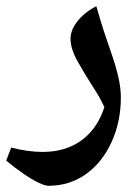

<svg xmlns="http://www.w3.org/2000/svg" viewBox="-54 -538 451 618"><path d="M102 60Q91 60 70 50Q49 40 22 21.5Q-5 3 -34 -21L-18 -63Q9 -56 34.5 -52.5Q60 -49 83 -49Q157 -49 208 -86Q259 -123 282 -193Q275 -208 266.5 -223.5Q258 -239 248 -254Q219 -299 196 -340Q173 -381 173 -413Q173 -442 196 -470.5Q219 -499 256 -518Q262 -497 270.5 -469Q279 -441 288.5 -413.5Q298 -386 305 -365Q318 -328 326.5 -292Q335 -256 335 -224Q335 -146 305 -80.5Q275 -15 222 23Q169 60 102 60Z"/></svg>

Font: Noto Naskh Arabic UI
Style: Regular
Weight: 400
Designer: Monotype Design Team, David Williams, Mohamad Dakak and Nizar Qandah
Foundry: Monotype Imaging Inc.
Version: Version 2.014